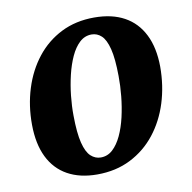

<svg xmlns="http://www.w3.org/2000/svg" viewBox="-69 -638 722 721"><g transform="rotate(-10 291.5 -278.0)"><path d="M335.5 -569Q403 -569 450 -543.2Q497 -517.5 522.2 -467.2Q547.5 -417 548 -344Q548 -271.5 527.8 -207Q507.5 -142.5 468.5 -93Q429.5 -43.5 373.2 -15Q317 13.5 245.5 13.5Q179.5 13.5 132.8 -12.5Q86 -38.5 61.2 -89Q36.5 -139.5 36 -212.5Q35.5 -285.5 55.8 -350Q76 -414.5 114.8 -463.8Q153.5 -513 209.2 -541Q265 -569 335.5 -569ZM315 -508Q289 -508 269.2 -489.8Q249.5 -471.5 235.5 -441Q221.5 -410.5 212.5 -372.8Q203.5 -335 199.2 -295.2Q195 -255.5 195.5 -219.5Q196 -153 205.5 -115.2Q215 -77.5 231.8 -62.2Q248.5 -47 269.5 -47Q295.5 -47 315 -65Q334.5 -83 348.8 -113.5Q363 -144 371.8 -182Q380.5 -220 384.5 -260Q388.5 -300 388 -336.5Q387.5 -403.5 378 -440.8Q368.5 -478 352.2 -493Q336 -508 315 -508Z"/></g></svg>

Font: Merriweather ExtraBold
Style: Italic
Weight: 800
Italic angle: -7.8°
Version: Version 2.101